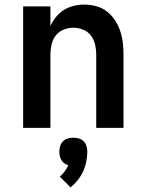

<svg xmlns="http://www.w3.org/2000/svg" viewBox="-20 -558 640 838"><path d="M81 0V-530H200V-444Q209 -465 224 -483.5Q239 -502 259 -514.5Q279 -527 302 -532.5Q325 -538 348 -538Q374 -538 400 -531Q426 -524 446.5 -508Q467 -492 481.5 -470Q496 -448 504.5 -423Q513 -398 516 -372Q519 -346 519 -320V0H400V-320Q400 -342 395 -363.5Q390 -385 377 -402.5Q364 -420 343 -428.5Q322 -437 300 -437Q278 -437 257 -428.5Q236 -420 223 -402.5Q210 -385 205 -363.5Q200 -342 200 -320V0ZM288 260 241 213Q253 203 262.5 190Q272 177 278 163Q268 160 260.5 154.5Q253 149 248 140.5Q243 132 241 123Q239 114 239 104Q239 92 242.5 80Q246 68 254.5 59Q263 50 275.5 46.5Q288 43 300 43Q312 43 324.5 46.5Q337 50 345.5 59Q354 68 357.5 80Q361 92 361 104Q361 126 356.5 148Q352 170 342.5 190.5Q333 211 319 228.5Q305 246 288 260Z"/></svg>

Font: Iosevka Curly Extended
Style: Bold
Weight: 700
Width: 7
Monospace: yes
Designer: Belleve Invis
Foundry: Belleve Invis
Version: Version 11.1.0; ttfautohint (v1.8.3)